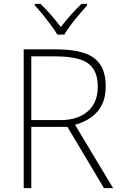

<svg xmlns="http://www.w3.org/2000/svg" viewBox="-20 -968 626 988"><path d="M269 -714Q353 -714 409.5 -696.5Q466 -679 495 -637Q524 -595 524 -522Q524 -468 504.5 -429Q485 -390 449.5 -364.5Q414 -339 366 -326L562 0H515L327 -315H141V0H102V-714ZM264 -678H141V-350H292Q379 -350 431 -394.5Q483 -439 483 -521Q483 -581 459 -615.5Q435 -650 386.5 -664Q338 -678 264 -678ZM275 -790Q263 -811 242.5 -838.5Q222 -866 200 -893Q178 -920 159 -940V-948H188Q216 -922 243.5 -890Q271 -858 293 -829Q315 -858 343.5 -890Q372 -922 399 -948H428V-940Q410 -920 387 -893Q364 -866 343.5 -838.5Q323 -811 311 -790Z"/></svg>

Font: Noto Sans Hebrew ExtraLight
Style: Regular
Weight: 250
Designer: Monotype Design Team
Foundry: Monotype Imaging Inc.
Version: Version 2.003